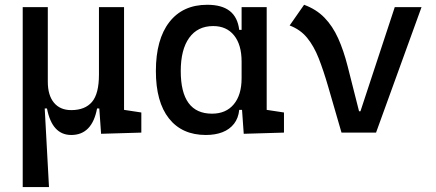

<svg xmlns="http://www.w3.org/2000/svg" viewBox="-20 -547 1798 792"><path d="M273.9 9.8Q194.8 9.8 173.8 -99.6H146L73.7 -175.8V-517.6H177.2V-210Q177.2 -153.8 202.6 -123.3Q228 -92.8 273.9 -92.8Q330.6 -92.8 359.4 -126.5Q388.2 -160.2 388.2 -239.3L414.6 -99.6H380.4Q370.1 -44.9 343.5 -17.6Q316.9 9.8 273.9 9.8ZM73.7 224.6V-210L163.6 -115.7L182.1 224.6ZM397 4.9 388.2 -119.1V-210H491.7V-93.8L563 -83V0ZM388.2 -146.5V-517.6H491.7V-175.8Z M829.1 9.8Q731 9.8 677 -58.3Q623 -126.5 623 -253.9Q623 -384.3 678.5 -455.8Q733.9 -527.3 835 -527.3Q895 -527.3 927.7 -501.7Q960.4 -476.1 966.8 -423.8H1006.8L976.6 -293Q976.6 -362.3 945.6 -400.9Q914.6 -439.5 859.4 -439.5Q795.4 -439.5 760.5 -391.1Q725.6 -342.8 725.6 -253.9Q725.6 -78.1 854.5 -78.1Q912.1 -78.1 944.3 -116.7Q976.6 -155.3 976.6 -224.6V-252L1011.7 -93.8H966.8Q963.4 -59.6 945.3 -36.4Q927.2 -13.2 897.7 -1.7Q868.2 9.8 829.1 9.8ZM985.4 4.9 976.6 -119.1V-239.3L1080.1 -210V-93.8L1151.4 -83V0ZM976.6 -146.5V-517.6H1080.1V-175.8Z M1388.7 0 1458 -87.9H1466.8L1608.4 -517.6H1718.8L1531.2 0ZM1388.7 0 1333.5 -190.4Q1314.5 -255.9 1294.7 -306.4Q1274.9 -356.9 1246.8 -391.1Q1218.8 -425.3 1174.8 -441.9L1234.4 -527.3Q1284.7 -508.8 1318.4 -474.1Q1352.1 -439.5 1374.8 -389.2Q1397.5 -338.9 1414.1 -273.4L1473.6 -38.6Z"/></svg>

Font: Cascadia Code
Style: Regular
Weight: 400
Monospace: yes
Designer: Aaron Bell
Foundry: Saja Typeworks
Version: Version 2106.017